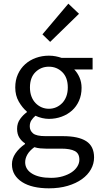

<svg xmlns="http://www.w3.org/2000/svg" viewBox="-20 -801 544 1045"><path d="M246 224Q201 224 164 215.5Q127 207 100.5 190Q74 173 59.5 149Q45 125 45 93Q45 62 64 34Q83 6 116 -17V-21Q98 -32 85.5 -51.5Q73 -71 73 -100Q73 -131 90 -154Q107 -177 126 -190V-194Q102 -214 82.5 -247.5Q63 -281 63 -325Q63 -365 77.5 -397Q92 -429 117 -451.5Q142 -474 175.5 -486Q209 -498 246 -498Q266 -498 283.5 -494.5Q301 -491 315 -486H484V-423H384Q401 -406 412.5 -380Q424 -354 424 -323Q424 -284 410 -252.5Q396 -221 372 -199.5Q348 -178 315.5 -166Q283 -154 246 -154Q228 -154 209 -158.5Q190 -163 173 -171Q160 -160 151 -146.5Q142 -133 142 -113Q142 -90 160 -75Q178 -60 228 -60H322Q407 -60 449.5 -32.5Q492 -5 492 56Q492 90 475 120.5Q458 151 426 174Q394 197 348.5 210.5Q303 224 246 224ZM246 -209Q267 -209 285.5 -217Q304 -225 318.5 -240Q333 -255 341 -276.5Q349 -298 349 -325Q349 -379 319 -408.5Q289 -438 246 -438Q203 -438 173 -408.5Q143 -379 143 -325Q143 -298 151 -276.5Q159 -255 173.5 -240Q188 -225 206.5 -217Q225 -209 246 -209ZM258 167Q293 167 321.5 158.5Q350 150 370 136.5Q390 123 401 105Q412 87 412 68Q412 34 387 21Q362 8 314 8H230Q216 8 199.5 6.5Q183 5 167 0Q141 19 129 40Q117 61 117 82Q117 121 154.5 144Q192 167 258 167ZM253 -573 211 -614 352 -781 410 -726Z"/></svg>

Font: CV Source Sans
Style: Regular
Weight: 400
Designer: Paul D. Hunt
Foundry: Adobe Systems Incorporated
Version: Version 3.001